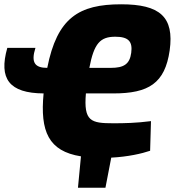

<svg xmlns="http://www.w3.org/2000/svg" viewBox="-39 -723 814 894"><path d="M525 -703C328 -703 227 -640 181 -407C124 -407 104 -431 126 -500H-5C-46 -356 4 -289 164 -288C147 -111 187 -19 338 5L324 151H452L479 11C557 7 622 -8 660 -21L664 -159C594 -150 539 -149 489 -149C384 -149 350 -158 361 -288H489C653 -288 729 -335 751 -488C773 -645 705 -703 525 -703ZM572 -477C565 -424 537 -407 477 -407H377C399 -522 428 -552 498 -552C560 -552 579 -529 572 -477Z"/></svg>

Font: Exo 2 Extra Bold
Style: Italic
Weight: 800
Italic angle: -8°
Designer: Natanael Gama
Version: Version 1.001;PS 001.001;hotconv 1.0.88;makeotf.lib2.5.64775